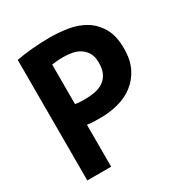

<svg xmlns="http://www.w3.org/2000/svg" viewBox="-167 -833 905 956"><g transform="rotate(-30 286.0 -355.0)"><path d="M60 -693Q102 -701 152.5 -705.5Q203 -710 253 -710Q305 -710 357.5 -701.5Q410 -693 452 -667.5Q494 -642 520.5 -596.5Q547 -551 547 -478Q547 -412 524 -366.5Q501 -321 463 -292Q425 -263 376.5 -250Q328 -237 276 -237Q271 -237 260 -237Q249 -237 237 -237.5Q225 -238 213.5 -239Q202 -240 197 -241V0H60ZM264 -592Q244 -592 226 -590.5Q208 -589 197 -587V-360Q201 -359 209 -358Q217 -357 226 -356.5Q235 -356 243.5 -356Q252 -356 256 -356Q283 -356 309.5 -361Q336 -366 357 -379.5Q378 -393 390.5 -417Q403 -441 403 -480Q403 -513 391 -534.5Q379 -556 359.5 -569Q340 -582 315 -587Q290 -592 264 -592Z"/></g></svg>

Font: PTSans
Style: Bold
Weight: 700
Designer: A.Korolkova, O.Umpeleva, V.Yefimov
Foundry: ParaType Ltd
Version: Version 2.003W OFL